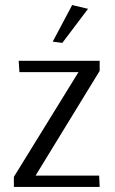

<svg xmlns="http://www.w3.org/2000/svg" viewBox="-20 -741 455 761"><path d="M227 -571 189 -576 266 -721 329 -706ZM35 0V-40L291 -455H57L54 -500H375V-460L121 -45H373L375 0Z"/></svg>

Font: Arsenal
Style: Regular
Weight: 400
Designer: Andrij Shevchenko
Foundry: Stairsfor
Version: Version 2.001;PS 002.001;hotconv 1.0.88;makeotf.lib2.5.64775